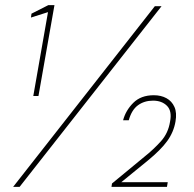

<svg xmlns="http://www.w3.org/2000/svg" viewBox="-20 -724 753 744"><path d="M109 -352 166 -677 100 -656 102 -671 167 -704H191L129 -352ZM31 0 580 -700H606L56 0ZM412 0 414 -13 540 -117Q575 -145 603.5 -176.5Q632 -208 639 -253Q647 -294 627 -314Q607 -334 573 -334Q539 -334 514.5 -316Q490 -298 479 -258H457Q467 -296 496.5 -325.5Q526 -355 576 -355Q604 -355 625 -343.5Q646 -332 656 -309.5Q666 -287 660 -253Q653 -212 628 -177.5Q603 -143 553 -102L450 -18H630L627 0Z"/></svg>

Font: DM Sans 12pt Thin
Style: Italic
Weight: 250
Italic angle: -10°
Version: Version 4.004;gftools[0.9.30]